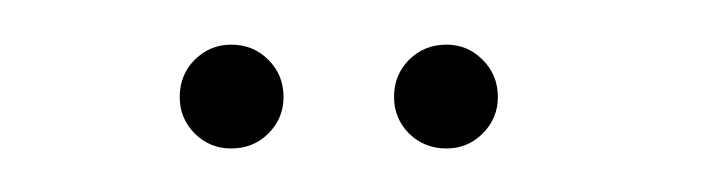

<svg xmlns="http://www.w3.org/2000/svg" viewBox="-20 -685 322 86"><path d="M83.5 -618.5Q74 -618.5 67.2 -625.2Q60.5 -632 60.5 -641.5Q60.5 -651.5 67.2 -658.2Q74 -665 83.5 -665Q93.5 -665 100.2 -658.2Q107 -651.5 107 -641.5Q107 -632 100.2 -625.2Q93.5 -618.5 83.5 -618.5ZM180 -618.5Q170 -618.5 163.2 -625.2Q156.5 -632 156.5 -641.5Q156.5 -651.5 163.2 -658.2Q170 -665 180 -665Q189.5 -665 196.2 -658.2Q203 -651.5 203 -641.5Q203 -632 196.2 -625.2Q189.5 -618.5 180 -618.5Z"/></svg>

Font: Anybody ExtraLight
Style: Regular
Weight: 200
Designer: Tyler Finck
Foundry: Etcetera Type Company
Version: Version 1.010; ttfautohint (v1.8.3) -l 8 -r 50 -G 200 -x 14 